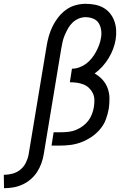

<svg xmlns="http://www.w3.org/2000/svg" viewBox="-150 -763 670 1006"><path d="M-129 223 -130 153Q-108 153 -85 147Q-62 141 -43.5 126Q-25 111 -14.5 89.5Q-4 68 0 46L94 -520Q98 -546 105.5 -572.5Q113 -599 125 -624Q137 -649 154.5 -671.5Q172 -694 195 -711Q218 -728 245 -735.5Q272 -743 298 -743Q323 -743 347 -738.5Q371 -734 391.5 -722.5Q412 -711 426.5 -693Q441 -675 449 -653Q457 -631 458.5 -606Q460 -581 456 -556Q452 -531 442.5 -506Q433 -481 419 -458Q405 -435 386.5 -414.5Q368 -394 346 -378Q369 -365 386.5 -346Q404 -327 413.5 -302Q423 -277 423.5 -249.5Q424 -222 420 -194Q415 -165 404.5 -137Q394 -109 374 -85.5Q354 -62 328.5 -45Q303 -28 275 -17.5Q247 -7 218.5 -3.5Q190 0 161 0H120L131 -70H172Q191 -70 210.5 -72.5Q230 -75 248.5 -82.5Q267 -90 284 -102.5Q301 -115 313 -131Q325 -147 332 -165.5Q339 -184 342 -203Q345 -222 344.5 -240.5Q344 -259 336.5 -274.5Q329 -290 316.5 -302Q304 -314 287.5 -320.5Q271 -327 253 -329.5Q235 -332 216 -332L227 -403Q246 -403 265.5 -410Q285 -417 301 -429Q317 -441 330 -457Q343 -473 352.5 -490.5Q362 -508 369 -526.5Q376 -545 379 -564Q383 -585 380 -605.5Q377 -626 367 -642Q357 -658 338 -665.5Q319 -673 298 -673Q280 -673 262 -665.5Q244 -658 230 -644.5Q216 -631 206.5 -614Q197 -597 189.5 -579.5Q182 -562 178 -544.5Q174 -527 171 -509L79 46Q75 70 66.5 93.5Q58 117 44 138.5Q30 160 10 177Q-10 194 -33.5 204.5Q-57 215 -81 219Q-105 223 -129 223Z"/></svg>

Font: Iosevka Fixed
Style: Italic
Weight: 400
Italic angle: -9°
Monospace: yes
Designer: Belleve Invis
Foundry: Belleve Invis
Version: Version 33.2.4